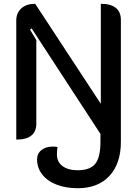

<svg xmlns="http://www.w3.org/2000/svg" viewBox="-20 -729 725 1015"><path d="M176 114Q176 83 199 64.5Q222 46 258 46Q275 46 284 48Q281 68 281 88Q281 127 310.5 149Q340 171 391 171Q456 171 483.5 137Q511 103 511 21V-21L147 -579L139 -572L172 -517V-76Q172 9 66 9V-620Q66 -661 93 -685Q120 -709 166 -709L513 -180V-709Q565 -709 592 -687.5Q619 -666 619 -624V21Q619 136 558.5 201Q498 266 391 266Q328 266 279 247Q230 228 203 193Q176 158 176 114Z"/></svg>

Font: K2D Medium
Style: Regular
Weight: 500
Designer: Katatrad Aksorn Co.,Ltd.
Foundry: Cadson Demak Co.,Ltd.
Version: Version 1.000; ttfautohint (v1.6)